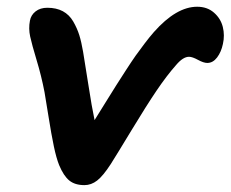

<svg xmlns="http://www.w3.org/2000/svg" viewBox="-20 -534 678 564"><path d="M228 9.8Q200.2 9.8 183.6 -3.7Q167 -17.1 153.8 -48.8Q145.5 -69.3 138.2 -104Q130.9 -138.7 122.6 -191.2Q114.3 -243.7 110.8 -263.2Q101.6 -311 87.6 -357.2Q73.7 -403.3 68.6 -426.8Q63.5 -450.2 67.9 -473.1Q70.8 -489.7 84.5 -500.5Q98.1 -511.2 119.1 -511.2Q145.5 -511.2 164.6 -501Q183.6 -490.7 195.1 -470.9Q206.5 -451.2 212.9 -430.9Q219.2 -410.6 224.1 -381.8Q228 -359.9 239 -288.6Q250 -217.3 257.8 -181.2Q266.6 -195.3 289.3 -231.9Q312 -268.6 321.3 -283.2Q330.6 -297.9 348.9 -326.2Q367.2 -354.5 378.4 -370.4Q389.6 -386.2 404.3 -405.5Q418.9 -424.8 432.1 -439.9Q498 -514.2 559.1 -514.2Q588.9 -514.2 608.6 -496.8Q628.4 -479.5 634.5 -454.8Q640.6 -430.2 634.8 -404.8Q629.9 -381.3 617.7 -365.2Q605.5 -349.1 588.9 -349.1Q578.1 -349.1 561.5 -358.2Q544.9 -367.2 535.2 -367.2Q517.6 -367.2 497.1 -342.8Q470.2 -312.5 439.9 -267.8Q409.7 -223.1 365.5 -150.1Q321.3 -77.1 305.2 -51.8Q282.7 -17.1 265.4 -3.7Q248 9.8 228 9.8Z"/></svg>

Font: Shantell Sans Normal
Style: Italic
Weight: 600
Italic angle: -11.31°
Designer: Stephen Nixon, Anya Danilova, Shantell Martin
Foundry: Arrow Type
Version: Version 1.006;[559af2be0]